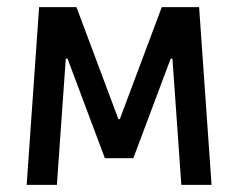

<svg xmlns="http://www.w3.org/2000/svg" viewBox="-20 -520 670 540"><path d="M317 -185 435 -500H540L575 0H490L465 -355H460L355 -75H275L170 -355H165L140 0H55L90 -500H195L313 -185Z"/></svg>

Font: Cuprum
Style: Regular
Weight: 400
Designer: Jovanny Lemonad
Foundry: Jovanny Lemonad
Version: Version 1.002